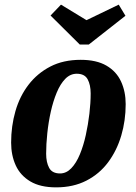

<svg xmlns="http://www.w3.org/2000/svg" viewBox="-20 -788 587 828"><path d="M222 20Q154 20 111 -5.5Q68 -31 48 -74.5Q28 -118 28 -173Q28 -244 46.5 -308.5Q65 -373 103 -422.5Q141 -472 197 -501Q253 -530 328 -530Q396 -530 439 -505Q482 -480 502 -436.5Q522 -393 522 -339Q522 -268 503 -203.5Q484 -139 446.5 -88.5Q409 -38 352.5 -9Q296 20 222 20ZM239 -40Q266 -40 287.5 -62.5Q309 -85 324.5 -122.5Q340 -160 350 -205.5Q360 -251 365.5 -297.5Q371 -344 371 -385Q371 -422 358 -446Q345 -470 311 -470Q283 -470 261.5 -448Q240 -426 224.5 -388.5Q209 -351 199 -306Q189 -261 184 -213.5Q179 -166 179 -125Q179 -88 192 -64Q205 -40 239 -40ZM324 -596 198 -721 243 -768 353 -701 492 -768 521 -720 363 -596Z"/></svg>

Font: Sansita Swashed SemiBold
Style: Regular
Weight: 600
Designer: Pablo Cosgaya
Foundry: Omnibus-Type
Version: Version 1.003; ttfautohint (v1.8.3)